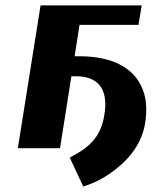

<svg xmlns="http://www.w3.org/2000/svg" viewBox="-20 -548 568 710"><path d="M46 0H202L244 -266H261C340 -266 382 -222 366 -124C353 -39 307 -2 245 31L238 35L288 142L293 140C328 129 359 113 386 94C445 53 503 -6 517 -94C523 -135 522 -171 513 -202C486 -293 402 -340 273 -340H256L274 -456H492L504 -528H130Z"/></svg>

Font: Aerodynamic
Style: BdObl
Weight: 500
Designer: Google
Version: Version 2.000980; 2014